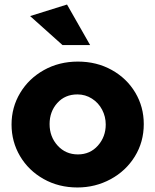

<svg xmlns="http://www.w3.org/2000/svg" viewBox="-20 -815 685 848"><path d="M615 -267Q615 -343 577.5 -406Q540 -469 473.5 -506Q407 -543 324 -543Q241 -543 174 -505.5Q107 -468 69 -404.5Q31 -341 31 -265Q31 -189 68.5 -125.5Q106 -62 172.5 -24.5Q239 13 322 13Q401 13 468.5 -23.5Q536 -60 575.5 -124Q615 -188 615 -267ZM447 -265Q447 -211 412.5 -172Q378 -133 324 -133Q270 -133 234.5 -172Q199 -211 199 -267Q199 -322 233 -360Q267 -398 322 -398Q357 -398 386 -379.5Q415 -361 431 -330.5Q447 -300 447 -265ZM256 -616H378L276 -795L113 -744Z"/></svg>

Font: Geom ExtraBold
Style: Bold
Weight: 800
Version: Version 1.102